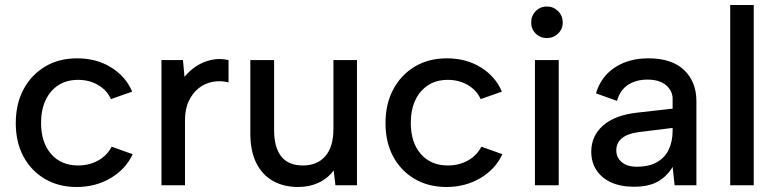

<svg xmlns="http://www.w3.org/2000/svg" viewBox="-20 -740 3102 767"><path d="M286 7Q214 7 159 -25.5Q104 -58 73.5 -115Q43 -172 43 -248Q43 -325 74 -383Q105 -441 160 -474Q215 -507 288 -507Q365 -507 423.5 -471Q482 -435 508 -374L423 -344Q408 -379 372.5 -400Q337 -421 292 -421Q246 -421 213 -399.5Q180 -378 162 -339.5Q144 -301 144 -249Q144 -171 184 -125Q224 -79 292 -79Q337 -79 372.5 -99Q408 -119 426 -154L510 -124Q482 -64 422 -28.5Q362 7 286 7Z M625 -500H711L717 -433Q738 -459 765.5 -476.5Q793 -494 825.5 -501Q858 -508 893 -500V-411Q860 -419 829 -413Q798 -407 773.5 -387.5Q749 -368 734 -336Q719 -304 719 -259V0H625Z M1406 0H1320L1313 -59Q1289 -27 1252.5 -10Q1216 7 1171 7Q1113 7 1070 -17.5Q1027 -42 1003.5 -89.5Q980 -137 980 -208V-500H1075V-220Q1075 -151 1103.5 -115Q1132 -79 1190 -79Q1247 -79 1279.5 -116Q1312 -153 1312 -226V-500H1406Z M1763 7Q1691 7 1636 -25.5Q1581 -58 1550.5 -115Q1520 -172 1520 -248Q1520 -325 1551 -383Q1582 -441 1637 -474Q1692 -507 1765 -507Q1842 -507 1900.5 -471Q1959 -435 1985 -374L1900 -344Q1885 -379 1849.5 -400Q1814 -421 1769 -421Q1723 -421 1690 -399.5Q1657 -378 1639 -339.5Q1621 -301 1621 -249Q1621 -171 1661 -125Q1701 -79 1769 -79Q1814 -79 1849.5 -99Q1885 -119 1903 -154L1987 -124Q1959 -64 1899 -28.5Q1839 7 1763 7Z M2117 -500H2212V0H2117ZM2165 -588Q2138 -588 2120 -606Q2102 -624 2102 -650Q2102 -677 2120 -695.5Q2138 -714 2165 -714Q2191 -714 2209.5 -695.5Q2228 -677 2228 -650Q2228 -624 2209.5 -606Q2191 -588 2165 -588Z M2675 0 2667 -73Q2644 -35 2607.5 -14.5Q2571 6 2513 6Q2459 6 2421 -11.5Q2383 -29 2362.5 -60.5Q2342 -92 2342 -134Q2342 -197 2389 -238.5Q2436 -280 2525 -290L2667 -306V-345Q2667 -377 2641 -399.5Q2615 -422 2566 -422Q2520 -422 2488 -400.5Q2456 -379 2445 -337L2361 -367Q2380 -433 2435.5 -470Q2491 -507 2570 -507Q2664 -507 2713 -460Q2762 -413 2762 -336V0ZM2667 -229 2530 -212Q2486 -206 2464 -187.5Q2442 -169 2442 -139Q2442 -111 2463.5 -92.5Q2485 -74 2524 -74Q2572 -74 2604 -92Q2636 -110 2651.5 -142.5Q2667 -175 2667 -218Z M2897 -720H2991V0H2897Z"/></svg>

Font: Albert Sans Medium
Style: Regular
Weight: 500
Designer: Andreas Rasmussen
Foundry: a.Foundry
Version: Version 1.025